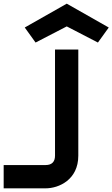

<svg xmlns="http://www.w3.org/2000/svg" viewBox="-238 -798 613 1047"><path d="M189 -528H62V51C62 84 45 102 11 102H-218V229H11C83 229 189 182 189 51ZM355 -648 126 -778 -103 -648 -44 -566 126 -654 296 -566Z"/></svg>

Font: Audiowide
Style: Regular
Weight: 400
Designer: Astigmatic (AOETI)
Foundry: Astigmatic (AOETI)
Version: Version 1.002